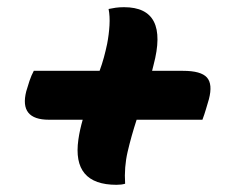

<svg xmlns="http://www.w3.org/2000/svg" viewBox="-20 -565 640 534"><path d="M74 -368H257Q264 -387 269 -405.5Q274 -424 278 -443Q283 -469 284.5 -494.5Q286 -520 282 -540Q291 -542 301.5 -543.5Q312 -545 325 -545Q450 -545 407 -384Q405 -376 403 -368H489Q539 -368 555.5 -349.5Q572 -331 561 -289Q557 -276 553 -262Q549 -248 543 -232H360Q345 -186 335 -143Q325 -100 328 -54Q318 -51 304 -51Q180 -51 198 -177Q200 -191 203 -204.5Q206 -218 210 -232H116Q33 -232 53 -311Q57 -325 62 -340Q67 -355 74 -368Z"/></svg>

Font: Recursive Mn Csl St
Style: Bold Italic
Weight: 700
Italic angle: -15°
Monospace: yes
Version: Version 1.079;hotconv 1.0.112;makeotfexe 2.5.65598; ttfautoh